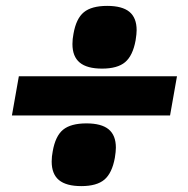

<svg xmlns="http://www.w3.org/2000/svg" viewBox="-20 -601 640 652"><path d="M44 -342H581L557.5 -209H20.5ZM155.5 -52.5Q155.5 -69.5 159 -87Q168 -139 194.2 -160.5Q220.5 -182 273.5 -182Q324.5 -182 349 -161.8Q373.5 -141.5 373.5 -99.5Q373.5 -87 370 -65Q360.5 -13 334.5 9Q308.5 31 256 31Q205 31 180.2 10.5Q155.5 -10 155.5 -52.5ZM226 -451.5Q226 -468.5 229.5 -486Q238.5 -538 264.8 -559.5Q291 -581 344 -581Q395 -581 419.5 -560.8Q444 -540.5 444 -498.5Q444 -486 440.5 -464Q431 -412 405 -390Q379 -368 326.5 -368Q275.5 -368 250.8 -388.5Q226 -409 226 -451.5Z"/></svg>

Font: JuliaMono Black
Style: Italic
Weight: 900
Italic angle: -9°
Monospace: yes
Designer: cormullion
Foundry: corm
Version: Version 0.057; ttfautohint (v1.8.4)